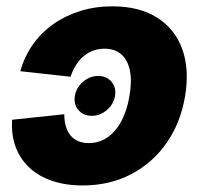

<svg xmlns="http://www.w3.org/2000/svg" viewBox="-20 -564 625 595"><path d="M264.2 -205.1Q238.3 -205.1 223.1 -222.9Q208 -240.7 211.9 -266.6Q216.3 -292.5 237.3 -310.5Q258.3 -328.6 284.2 -328.6Q310.5 -328.6 325.7 -310.5Q340.8 -292.5 336.4 -266.6Q332 -240.7 311 -222.9Q290 -205.1 264.2 -205.1ZM236.3 10.7Q183.1 10.7 141.1 -3.7Q99.1 -18.1 70.6 -44.9Q42 -71.8 28.3 -109.1Q14.6 -146.5 17.6 -192.9L179.2 -210Q179.2 -189.5 184.1 -172.6Q189 -155.8 198.5 -144.3Q208 -132.8 222.2 -126.7Q236.3 -120.6 255.4 -120.6Q287.6 -120.6 313.2 -138.4Q338.9 -156.2 356.4 -189.2Q374 -222.2 381.3 -267.1Q389.2 -312.5 382.6 -345.2Q376 -377.9 356 -395.5Q335.9 -413.1 303.7 -413.1Q285.2 -413.1 269 -407.2Q252.9 -401.4 239.3 -389.9Q225.6 -378.4 215.6 -362.5Q205.6 -346.7 198.7 -326.2L43 -343.3Q55.7 -389.2 81.8 -426Q107.9 -462.9 145.3 -489.3Q182.6 -515.6 229 -530Q275.4 -544.4 328.1 -544.4Q411.6 -544.4 466.8 -509.5Q522 -474.6 544.7 -412.1Q567.4 -349.6 553.7 -266.6Q540 -184.1 496.6 -121.6Q453.1 -59.1 386.5 -24.2Q319.8 10.7 236.3 10.7Z"/></svg>

Font: Inter 20pt ExtraBold
Style: Italic
Weight: 800
Italic angle: -9.3988°
Version: Version 4.001;git-66647c0bb